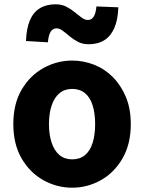

<svg xmlns="http://www.w3.org/2000/svg" viewBox="-20 -860 671 894"><path d="M316 14Q245 14 182 -21Q119 -56 80.5 -122.5Q42 -189 42 -282Q42 -376 80.5 -442Q119 -508 182 -543Q245 -578 316 -578Q369 -578 418.5 -558.5Q468 -539 506 -500.5Q544 -462 566.5 -407.5Q589 -353 589 -282Q589 -189 550.5 -122.5Q512 -56 449.5 -21Q387 14 316 14ZM316 -118Q352 -118 376 -138Q400 -158 411.5 -195.5Q423 -233 423 -282Q423 -332 411.5 -369Q400 -406 376 -426Q352 -446 316 -446Q281 -446 257 -426Q233 -406 220.5 -369Q208 -332 208 -282Q208 -233 220.5 -195.5Q233 -158 257 -138Q281 -118 316 -118ZM392 -654Q365 -654 343.5 -665Q322 -676 305 -690.5Q288 -705 272.5 -716.5Q257 -728 243 -728Q226 -728 216 -712.5Q206 -697 203 -663L101 -669Q103 -727 119 -765Q135 -803 165.5 -821.5Q196 -840 239 -840Q267 -840 288.5 -829Q310 -818 327.5 -803.5Q345 -789 360 -778Q375 -767 389 -767Q406 -767 416 -782Q426 -797 429 -830L531 -826Q529 -768 512.5 -730Q496 -692 466 -673Q436 -654 392 -654Z"/></svg>

Font: Noto Sans KR ExtraBold
Style: Regular
Weight: 800
Designer: Ryoko NISHIZUKA  (kana, bopomofo & ideographs); Paul D. Hunt (Latin, Greek & Cyrillic); Sandoll Communications , Soo-you
Foundry: Adobe
Version: Version 2.004-H2;hotconv 1.0.118;makeotfexe 2.5.65603